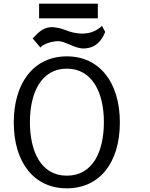

<svg xmlns="http://www.w3.org/2000/svg" viewBox="-20 -1012 816 1046"><path d="M633 -345C633 -126 523 14 344 14C166 14 55 -126 55 -345C55 -563 166 -705 344 -705C522 -705 633 -563 633 -345ZM546 -347C546 -507 483 -638 344 -638C205 -638 143 -507 143 -347C143 -187 203 -55 344 -55C486 -55 546 -187 546 -347ZM257 -864C332 -864 347 -829 433 -829C480 -831 507 -846 536 -871L553 -838C536 -794 503 -748 434 -748C386 -748 336 -788 295 -788C287 -788 225 -782 200 -753L158 -803C189 -834 212 -861 257 -864ZM513 -912H193V-992H513Z"/></svg>

Font: Repo Regular
Style: Regular
Weight: 400
Designer: Stefan Peev
Foundry: Context Ltd
Version: Version 1.502